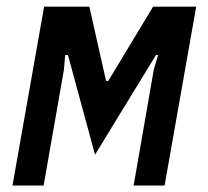

<svg xmlns="http://www.w3.org/2000/svg" viewBox="-20 -572 640 592"><path d="M116 -551.5H255.5L307 -322.5H314L452 -551.5H585L487.5 0H392L454 -356.5L467.5 -402.5H461L273 -95L189.5 -402.5H181L177 -356.5L114.5 0H18.5Z"/></svg>

Font: JuliaMono SemiBoldItalic
Style: Regular
Weight: 600
Italic angle: -9°
Monospace: yes
Designer: cormullion
Foundry: corm
Version: Version 0.049; ttfautohint (v1.8.4)